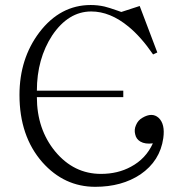

<svg xmlns="http://www.w3.org/2000/svg" viewBox="-20 -717 707 755"><path d="M622.1 -173.8Q629.9 -229.5 603.5 -253.9Q578.1 -276.4 540 -253.9Q522.5 -244.1 514.6 -224.6Q506.8 -207 511.7 -188.5Q515.6 -169.9 532.2 -160.2Q550.8 -149.4 581.1 -153.3Q553.7 -92.8 495.1 -61.5Q443.4 -33.2 377 -33.2Q270.5 -33.2 197.3 -121.1Q125 -209 125 -335H464.8V-360.4H125Q125 -485.4 185.5 -578.1Q249 -671.9 338.9 -671.9Q413.1 -671.9 485.4 -612.3Q535.2 -571.3 582 -502.9L598.6 -510.7L529.3 -693.4L457 -669.9L443.4 -674.8Q407.2 -687.5 390.6 -691.4Q364.3 -697.3 336.9 -697.3Q216.8 -697.3 134.8 -589.8Q56.6 -486.3 56.6 -343.8Q56.6 -181.6 146.5 -79.1Q232.4 17.6 354.5 17.6Q459 17.6 532.2 -31.2Q609.4 -84 622.1 -173.8Z"/></svg>

Font: Batang
Style: Regular
Weight: 400
Version: Version 2.21